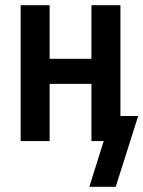

<svg xmlns="http://www.w3.org/2000/svg" viewBox="-20 -540 549 735"><path d="M423 175H322L377 0H330V-219H170V0H59V-520H170V-315H330V-520H441V-96H509Z"/></svg>

Font: Iosevka Curly
Style: Bold
Weight: 700
Monospace: yes
Designer: Belleve Invis
Foundry: Belleve Invis
Version: Version 22.1.2; ttfautohint (v1.8.4)